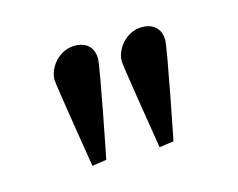

<svg xmlns="http://www.w3.org/2000/svg" viewBox="-47 -709 430 347"><g transform="rotate(-15 168.0 -535.5)"><path d="M89 -426 116 -430C116 -430 149 -595 149 -611C149 -627 140 -644 114 -644C84 -644 63 -616 63 -594C63 -585 89 -426 89 -426ZM215 -427 242 -431C242 -431 275 -596 275 -612C275 -628 266 -645 240 -645C210 -645 189 -617 189 -595C189 -586 215 -427 215 -427Z"/></g></svg>

Font: Libertinus Math
Style: Regular
Weight: 400
Designer: Philipp H. Poll, Khaled Hosny
Foundry: Caleb Maclennan
Version: Version 7.050;RELEASE